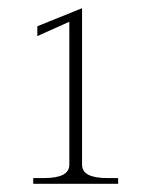

<svg xmlns="http://www.w3.org/2000/svg" viewBox="-20 -733 360 468"><path d="M61 -299H88Q118 -299 133.5 -307Q149 -315 149 -332V-680L71 -645V-669L180 -713V-332Q180 -315 195.5 -307Q211 -299 241 -299H268V-285H61Z"/></svg>

Font: Taviraj Thin
Style: Regular
Weight: 100
Designer: Katatrad Team
Foundry: CadsonDemak
Version: Version 1.030